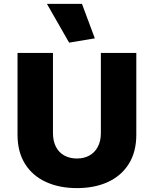

<svg xmlns="http://www.w3.org/2000/svg" viewBox="-20 -952 790 986"><path d="M252 -680H70V-260Q70 -172 108.5 -110.5Q147 -49 216 -17.5Q285 14 375 14Q466 14 534.5 -17.5Q603 -49 641.5 -110.5Q680 -172 680 -260V-680H498V-269Q498 -227 482 -197.5Q466 -168 438.5 -153Q411 -138 375 -138Q339 -138 311 -153Q283 -168 267.5 -197.5Q252 -227 252 -269ZM335 -733 467 -755 401 -932H221Z"/></svg>

Font: Catamaran Thin Black
Style: Regular
Weight: 900
Version: Version 2.000